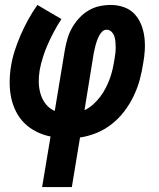

<svg xmlns="http://www.w3.org/2000/svg" viewBox="-20 -550 640 775"><path d="M150 205 184 1Q154 -5 127 -18.5Q100 -32 79 -52.5Q58 -73 44.5 -100Q31 -127 25 -156Q19 -185 19 -217Q19 -249 24 -280Q29 -313 39.5 -345.5Q50 -378 63.5 -409Q77 -440 94 -471Q111 -502 131 -530L228 -473Q212 -449 198.5 -423.5Q185 -398 173.5 -372.5Q162 -347 153.5 -320Q145 -293 140 -266Q136 -242 136.5 -217.5Q137 -193 144 -170Q151 -147 165.5 -129Q180 -111 201 -102L242 -350Q246 -372 252.5 -394.5Q259 -417 271 -438Q283 -459 299.5 -477Q316 -495 337 -507.5Q358 -520 381 -525Q404 -530 427 -530Q454 -530 479 -521.5Q504 -513 521.5 -495Q539 -477 549 -453Q559 -429 562.5 -402.5Q566 -376 564.5 -348.5Q563 -321 558 -295Q553 -261 544 -228Q535 -195 519.5 -162.5Q504 -130 482 -101Q460 -72 431.5 -49.5Q403 -27 370 -13.5Q337 0 303 5L270 205ZM321 -105Q340 -114 356 -128.5Q372 -143 384.5 -159.5Q397 -176 406.5 -194.5Q416 -213 423 -232Q430 -251 434.5 -271Q439 -291 442 -310Q444 -322 445.5 -334Q447 -346 447 -357.5Q447 -369 446 -381Q445 -393 441.5 -403.5Q438 -414 430 -422Q422 -430 410 -430Q400 -430 392.5 -422.5Q385 -415 380.5 -406.5Q376 -398 372.5 -389Q369 -380 366.5 -370.5Q364 -361 362 -352Q360 -343 358 -333Z"/></svg>

Font: Iosevka Slab Extended Oblique
Style: Bold
Weight: 700
Width: 7
Italic angle: -9°
Monospace: yes
Designer: Belleve Invis
Foundry: Belleve Invis
Version: Version 11.1.1; ttfautohint (v1.8.3)